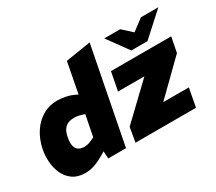

<svg xmlns="http://www.w3.org/2000/svg" viewBox="-139 -1054 1515 1347"><g transform="rotate(-30 618.0 -380.5)"><path d="M214 9Q153 9 113.5 -18.5Q74 -46 53.5 -90Q33 -134 29 -186Q25 -238 35 -287Q50 -359 85.5 -413.5Q121 -468 174 -499.5Q227 -531 293 -531Q323 -531 358.5 -524Q394 -517 425 -502L493 -468L432 -425L492 -738L695 -770L545 0H401L395 -98L374 -131L417 -350L392 -358Q380 -362 366 -364.5Q352 -367 335 -367Q308 -367 287 -358.5Q266 -350 251 -329.5Q236 -309 229 -269Q221 -229 227.5 -203Q234 -177 252.5 -165.5Q271 -154 300 -154Q313 -154 329 -158Q345 -162 360 -170L386 -182L415 -70L367 -41Q328 -18 289.5 -4.5Q251 9 214 9ZM622 0 642 -117 932 -394 963 -372H695L724 -521H1212L1188 -399L897 -114L872 -149H1140L1112 0ZM920 -575 974 -652 1095 -743H1236L1051 -575ZM920 -575 798 -743H927L1028 -651L1051 -575Z"/></g></svg>

Font: REM ExtraBold
Style: Italic
Weight: 800
Italic angle: -11°
Designer: Octavio Pardo
Foundry: Ashler Design
Version: Version 1.005;gftools[0.9.28]